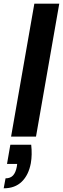

<svg xmlns="http://www.w3.org/2000/svg" viewBox="-36 -740 341 1040"><path d="M24 0 150 -720H285L159 0ZM-16 280 -6 226Q20 226 34.5 210.5Q49 195 55 163L57 148H2L20 44H133Q136 71 135.5 96Q135 121 131 144Q119 208 82 244Q45 280 -16 280Z"/></svg>

Font: DM Sans 10pt
Style: Bold Italic
Weight: 700
Italic angle: -10°
Version: Version 4.004;gftools[0.9.30]